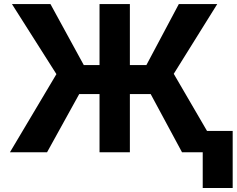

<svg xmlns="http://www.w3.org/2000/svg" viewBox="-20 -747 1162 942"><path d="M468.3 -727.1H617.2V0H468.3ZM210.9 0H28.8L256.8 -383.3L38.6 -727.1H227.5L391.1 -427.7H698.2L857.4 -727.1H1045.9L832.5 -384.8L1056.6 0H873L719.2 -285.6H368.7ZM974.6 -104.5H1121.6V175.3H974.6Z"/></svg>

Font: My Font
Style: Bold
Weight: 500
Designer: Rasmus Andersson
Foundry: rsms
Version: Version 0.001